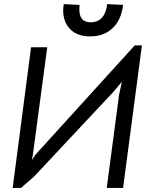

<svg xmlns="http://www.w3.org/2000/svg" viewBox="-20 -918 791 939"><path d="M582 1H502L562 -452L576 -518L532 -466L148 -56L83 1H42L132 -687H211L141 -163L136 -135L152 -160L639 -696H674ZM289 -867Q289 -882 292 -898L369 -894Q368 -886 368 -872Q368 -809 423 -809Q459 -809 479.5 -832.5Q500 -856 504 -898L582 -894Q573 -820 530.5 -780Q488 -740 421 -740Q358 -740 323.5 -775Q289 -810 289 -867Z"/></svg>

Font: Bellota Text
Style: Bold Italic
Weight: 700
Italic angle: -7.5°
Designer: Kemie Guaida
Foundry: Kemie Guaida
Version: Version 4.001